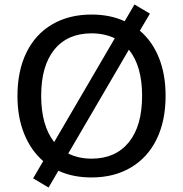

<svg xmlns="http://www.w3.org/2000/svg" viewBox="-20 -785 819 858"><path d="M720 -357Q720 -245 680 -163Q640 -81 565 -36.5Q490 8 389 8Q305 8 241 -22L197 53L128 12L173 -65Q118 -113 88 -187Q58 -261 58 -356Q58 -468 98 -550Q138 -632 213 -676Q288 -720 389 -720Q473 -720 537 -690L581 -765L650 -724L605 -648Q661 -600 690.5 -526Q720 -452 720 -357ZM222 -150 493 -614Q446 -636 389 -636Q282 -636 223 -563.5Q164 -491 164 -357Q164 -225 222 -150ZM615 -357Q615 -490 556 -563L285 -99Q331 -76 389 -76Q496 -76 555.5 -149Q615 -222 615 -357Z"/></svg>

Font: Muli SemiBold
Style: Regular
Weight: 600
Designer: Vernon Adams
Foundry: Vernon Adams
Version: Version 2.000